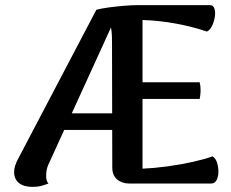

<svg xmlns="http://www.w3.org/2000/svg" viewBox="-20 -716 901 749"><path d="M106 13Q72 13 53.5 -2.5Q35 -18 35 -45Q35 -68 52 -99L356 -678Q375 -683 404.5 -687Q434 -691 465 -693.5Q496 -696 518 -696H799Q812 -696 816.5 -682.5Q821 -669 818 -650Q815 -631 807 -614.5Q799 -598 787 -593Q731 -612 666 -624Q601 -636 536 -638V-58Q582 -60 633.5 -67Q685 -74 732 -84.5Q779 -95 809 -106Q821 -99 826.5 -82Q832 -65 832 -46Q832 -27 825 -13.5Q818 0 803 0H485Q456 0 437 -16Q418 -32 418 -62L417 -546Q417 -561 416.5 -576.5Q416 -592 413 -609L167 -70Q163 -60 161.5 -49.5Q160 -39 160 -29Q160 -19 162.5 -11.5Q165 -4 169 0Q156 5 141.5 9Q127 13 106 13ZM218 -209V-274H447V-209ZM514 -330V-395H759Q763 -378 762.5 -361Q762 -344 759 -330Z"/></svg>

Font: Arima SemiBold
Style: Regular
Weight: 600
Designer: Joana Correia and Natanael Gama
Foundry: NDISCOVER
Version: Version 1.101;gftools[0.9.23]